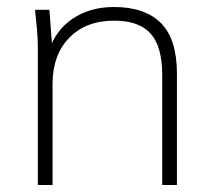

<svg xmlns="http://www.w3.org/2000/svg" viewBox="-20 -528 610 548"><path d="M88 0V-392Q88 -418 85.5 -445Q83 -472 80 -500H121L130 -380H118Q139 -443 188.5 -475.5Q238 -508 305 -508Q394 -508 439.5 -462Q485 -416 485 -318V0H443V-314Q443 -395 410 -432Q377 -469 306 -469Q225 -469 177.5 -420Q130 -371 130 -288V0Z"/></svg>

Font: Mulish ExtraLight
Style: Regular
Weight: 200
Designer: Vernon Adams
Foundry: Vernon Adams
Version: Version 3.603